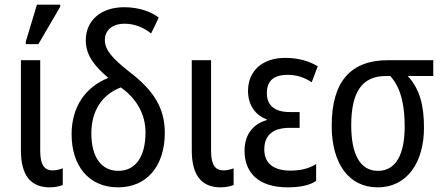

<svg xmlns="http://www.w3.org/2000/svg" viewBox="-20 -796 1910 826"><path d="M91 -606H145L239 -767V-776H139L91 -617ZM192 10C216 10 235 6 250 0V-72C235 -66 221 -63 206 -63C171 -63 153 -87 153 -147V-537H70V-149C70 -43 111 9 192 10Z M488 10C610 10 689 -80 689 -225C689 -328 644 -406 534 -489C465 -544 431 -580 431 -624C431 -661 458 -694 516 -694C558 -694 598 -678 630 -652L663 -720C638 -741 584 -765 515 -765C412 -765 349 -706 349 -623C349 -555 390 -509 446 -461C346 -421 288 -335 288 -218C288 -86 359 10 488 10ZM489 -61C416 -61 373 -120 373 -222C373 -316 416 -388 500 -420C568 -371 606 -305 606 -226C606 -123 564 -61 489 -61Z M927 10C951 10 970 6 985 0V-72C970 -66 956 -63 941 -63C906 -63 888 -87 888 -147V-537H805V-149C805 -43 846 9 927 10Z M1218 10C1263 10 1312 3 1340 -18V-90C1305 -68 1265 -62 1229 -62C1159 -62 1117 -92 1117 -153C1117 -216 1156 -246 1226 -246H1269V-314H1225C1164 -314 1128 -341 1128 -395C1128 -447 1156 -474 1218 -474C1256 -474 1290 -463 1321 -442L1347 -511C1308 -534 1263 -547 1206 -547C1108 -547 1047 -490 1047 -405C1047 -342 1081 -299 1127 -283V-279C1077 -265 1032 -225 1032 -147C1032 -56 1089 10 1218 10Z M1605 10C1732 10 1804 -98 1804 -247C1804 -339 1787 -413 1734 -469H1844V-537H1649C1491 -537 1407 -448 1407 -255C1407 -93 1480 10 1605 10ZM1606 -61C1528 -61 1491 -134 1491 -257C1491 -404 1540 -469 1641 -469H1659C1709 -414 1721 -332 1721 -252C1721 -133 1684 -61 1606 -61Z"/></svg>

Font: Noto Sans Condensed
Style: Regular
Weight: 400
Width: 3
Designer: Monotype Design Team
Foundry: Monotype Imaging Inc.
Version: Version 2.013